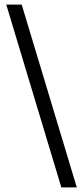

<svg xmlns="http://www.w3.org/2000/svg" viewBox="-20 -763 363 838"><path d="M247.7 55 7.3 -743H74.7L315.2 55Z"/></svg>

Font: Saira Thin SemiCondensed
Style: Regular
Weight: 100
Width: 4
Version: Version 1.101